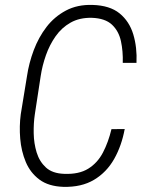

<svg xmlns="http://www.w3.org/2000/svg" viewBox="-20 -741 588 772"><path d="M428.2 -221.7 481.4 -222.2Q469.2 -155.3 439 -101.8Q408.7 -48.3 358.2 -18.1Q307.6 12.2 234.4 10.3Q175.3 8.3 138.7 -18.8Q102.1 -45.9 83.7 -89.6Q65.4 -133.3 61.3 -183.6Q57.1 -233.9 63.5 -281.7L88.4 -434.1Q96.2 -487.3 115.7 -539.3Q135.3 -591.3 167 -632.6Q198.7 -673.8 244.9 -698.5Q291 -723.1 352.1 -721.2Q421.4 -719.2 460.7 -687.3Q500 -655.3 515.9 -602.8Q531.7 -550.3 528.8 -488.3H473.6Q475.1 -534.7 466.3 -575.4Q457.5 -616.2 430.2 -641.8Q402.8 -667.5 349.1 -669.4Q299.8 -670.4 263.9 -650.1Q228 -629.9 203.6 -595.2Q179.2 -560.5 164.6 -518.8Q149.9 -477.1 143.6 -435.1L120.1 -281.7Q114.7 -245.6 115.5 -205.1Q116.2 -164.6 127.4 -127.9Q138.7 -91.3 164.8 -67.4Q190.9 -43.5 238.3 -42Q297.4 -39.6 334.7 -62.7Q372.1 -85.9 393.8 -127.4Q415.5 -168.9 428.2 -221.7Z"/></svg>

Font: Roboto Condensed Light
Style: Italic
Weight: 300
Italic angle: -12°
Designer: Christian Robertson
Foundry: Google
Version: Version 3.0; 2020